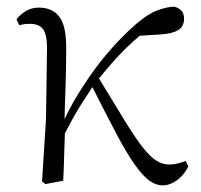

<svg xmlns="http://www.w3.org/2000/svg" viewBox="-20 -546 608 580"><path d="M117 10 107 2 119 -187 122 -402Q122 -442 110 -458Q98 -474 70 -474Q61 -474 53.5 -473Q46 -472 38 -470L30 -488Q41 -502 58 -512.5Q75 -523 97 -523Q139 -523 160 -494.5Q181 -466 180 -395Q180 -342 178 -284Q176 -235 175 -186Q199 -237 230 -284Q267 -342 309 -390.5Q351 -439 393 -475Q427 -504 455 -514.5Q483 -525 506 -526Q518 -523 527 -515Q536 -507 536 -489Q536 -466 518 -455Q500 -444 465 -442L402 -438Q380 -419 359 -399Q320 -360 279 -309Q326 -232 357 -181Q389 -129 411.5 -100.5Q434 -72 452.5 -60.5Q471 -49 491 -49Q505 -49 518.5 -52.5Q532 -56 541 -60L549 -43Q535 -16 514 -1Q493 14 471 14Q451 14 431.5 0Q412 -14 388 -47.5Q364 -81 332 -141Q302 -198 259 -283Q244 -259 231 -240Q216 -217 201 -190Q190 -170 176 -143Q175 -112 174 -82Q173 -41 171 0Z"/></svg>

Font: Early Summer Mincho Light
Style: Regular
Weight: 300
Designer: GuiWonder
Version: Version 1.002